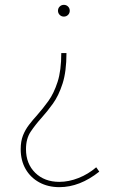

<svg xmlns="http://www.w3.org/2000/svg" viewBox="-20 -523 483 797"><path d="M245.1 -502.9Q255.4 -502.9 262.5 -495.8Q269.5 -488.8 269.5 -478.5Q269.5 -468.3 262.5 -461.2Q255.4 -454.1 245.1 -454.1Q234.9 -454.1 227.8 -461.2Q220.7 -468.3 220.7 -478.5Q220.7 -488.8 227.8 -495.8Q234.9 -502.9 245.1 -502.9ZM379.4 171.4 392.1 189.5Q311 253.9 226.6 253.9Q179.2 253.9 142.8 233.9Q106.4 213.9 86.2 178.5Q65.9 143.1 65.9 96.2Q65.9 63.5 75.4 39.3Q85 15.1 100.6 -5.1Q116.2 -25.4 134.8 -45.9Q157.7 -71.8 180.7 -103.5Q203.6 -135.3 219 -182.9Q234.4 -230.5 234.4 -302.7H255.9Q255.9 -226.1 239.7 -176Q223.6 -126 199.7 -92.8Q175.8 -59.6 151.9 -33.2Q126.5 -4.9 107.2 23.9Q87.9 52.7 87.9 96.2Q87.9 156.7 126.2 194.3Q164.6 231.9 226.1 231.9Q265.6 231.9 306.2 215.8Q346.7 199.7 379.4 171.4Z"/></svg>

Font: Kumbh Sans Thin
Style: Regular
Weight: 250
Version: Version 1.004